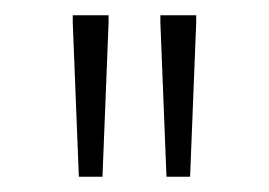

<svg xmlns="http://www.w3.org/2000/svg" viewBox="-20 -727 353 252"><path d="M83.5 -495 75.5 -697V-707H122.5V-697L114.5 -495ZM198.5 -495 190.5 -697V-707H237.5V-697L229.5 -495Z"/></svg>

Font: Newsreader Caption ExtraLight
Style: Regular
Weight: 275
Designer: Hugues Gentile
Foundry: Production Type
Version: Version 1.001